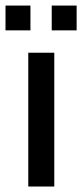

<svg xmlns="http://www.w3.org/2000/svg" viewBox="-26 -680 299 700"><path d="M-5.9 -569.3V-659.7H85V-569.3ZM162.6 -569.3V-659.7H253.4V-569.3ZM77.1 0V-487.8H171.9V0Z"/></svg>

Font: HK Grotesk Medium
Style: Regular
Weight: 500
Designer: Alfredo Marco Pradil and Stefan Peev
Foundry: Hanken Design Co.
Version: Version 1.045;PS 001.045;hotconv 1.0.88;makeotf.lib2.5.64775